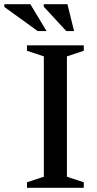

<svg xmlns="http://www.w3.org/2000/svg" viewBox="-86 -891 459 911"><path d="M311.5 -26V0H42V-26L122 -52.5V-623.5L42 -650V-676H311.5V-650L231.5 -623.5V-52.5ZM135 -743.5H93L-65.5 -858V-871H58ZM265.5 -743.5H228.5L121.5 -859.5V-871H234Z"/></svg>

Font: Newsreader 16pt Medium
Style: Regular
Weight: 500
Designer: Hugues Gentile
Foundry: Production Type
Version: Version 1.003